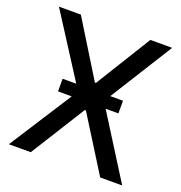

<svg xmlns="http://www.w3.org/2000/svg" viewBox="-131 -841 900 954"><g transform="rotate(20 319.0 -364.0)"><path d="M135.3 -727.5 316.4 -434.1H321.8L502.9 -727.5H618.2L390.1 -363.3L618.7 0H502.4L321.8 -288.6H315.9L135.3 0H19.5L252.9 -363.3L19.5 -727.5ZM159.2 -330.1V-397H478.5V-330.1Z"/></g></svg>

Font: Inter Cardless Tabular
Style: Regular
Weight: 400
Designer: Rasmus Andersson
Foundry: rsms
Version: Version 4.000;git-4fc901f